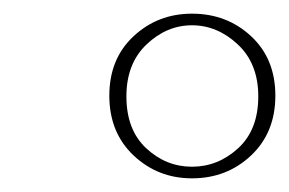

<svg xmlns="http://www.w3.org/2000/svg" viewBox="-20 -840 423 281"><path d="M383 -700Q383 -646 347.5 -612.5Q312 -579 261 -579Q211 -579 175.5 -612.5Q140 -646 140 -700Q140 -754 175.5 -787Q211 -820 261 -820Q312 -820 347.5 -787Q383 -754 383 -700ZM358 -699Q358 -747 328 -775Q298 -803 261 -803Q224 -803 194.5 -775Q165 -747 165 -699Q165 -650 194 -623Q223 -596 261 -596Q299 -596 328.5 -623Q358 -650 358 -699Z"/></svg>

Font: Playfair Display
Style: Italic
Weight: 400
Italic angle: -14°
Designer: Claus Eggers Sørensen
Foundry: Claus Eggers Sørensen
Version: Version 1.200; ttfautohint (v1.6)